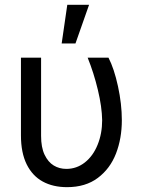

<svg xmlns="http://www.w3.org/2000/svg" viewBox="-20 -771 596 801"><path d="M151.4 -530.3H67.4V-206.1C67.4 -157.9 75.4 -117.7 91.3 -85.4C107.3 -53.2 129.6 -29.3 158.2 -13.7C186.8 2 220.7 9.8 259.8 9.8C311.2 9.8 354 -3.1 388.2 -28.8C422.4 -54.5 447.6 -88.4 463.9 -130.4C480.1 -172.4 488.3 -218.8 488.3 -269.5C488.3 -314.5 482.9 -361.7 472.2 -411.1C461.4 -460.6 448.2 -500.3 432.6 -530.3H345.7C362.6 -488.6 376.8 -444 388.2 -396.5C399.6 -349 405.6 -306.6 406.2 -269.5C406.2 -232.4 399.9 -198.2 387.2 -167C374.5 -135.7 356.8 -111.2 334 -93.3C311.2 -75.4 285.5 -66.4 256.8 -66.4C237.3 -66.4 219.7 -71.1 204.1 -80.6C188.5 -90 175.8 -105 166 -125.5C156.2 -146 151.4 -172.2 151.4 -204.1ZM260.7 -751 237.3 -589.8H294.9L351.6 -751Z"/></svg>

Font: Pretendard Variable
Style: Regular
Weight: 400
Designer: Base glyphs from Inter by Rasmus Andersson; Hangeul glyphs from Noto Sans CJK(Source Han Sans) by Jang Soo-young and Kan
Foundry: Kil Hyung-jin
Version: Version 1.309;Glyphs 3.2 (3225)